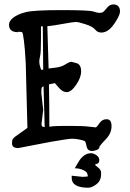

<svg xmlns="http://www.w3.org/2000/svg" viewBox="-20 -698 598 885"><path d="M389.2 167C397.9 167 409.2 162.2 422.9 152.6C436.5 143 444.2 129.6 445.8 112.3V97.2C445.8 88.7 441.2 81.1 432.1 74.2C423 67.4 418.5 63.2 418.5 61.5C418.5 59.9 421.6 58.3 428 56.6C434.3 55 437.5 49.6 437.5 40.5V38.6C437.5 31.1 433.6 24.3 425.8 18.3C418 12.3 409.8 9 401.4 8.3H399.9C377.1 8.3 357.7 21.6 341.8 48.3L324.7 77.6L333.5 78.1C343.6 78.8 353.8 81.5 364 86.2C374.3 90.9 380.3 96 382.1 101.6C383.9 107.1 384.8 110.6 384.8 112.1C384.8 113.5 384.3 114.7 383.3 115.7L360.4 117.2L310.5 111.8V122.6C310.5 136.6 316.2 147.2 327.4 154.5C338.6 161.9 354.8 166 376 167ZM168.9 -576.7H177.2C177.6 -510.3 178.2 -443.7 179.2 -377C175.9 -376.3 173.7 -376 172.6 -376C171.5 -376 170.5 -376.5 169.7 -377.4C168.9 -378.4 167.2 -383 164.8 -391.1C162.4 -399.3 161.1 -406.7 161.1 -413.6C161.1 -420.4 162.4 -429.4 165 -440.4C167.6 -451.5 168.9 -477.7 168.9 -519ZM301.8 -117.7C257.8 -117.7 231.7 -117.1 223.4 -116C215.1 -114.8 209.8 -114.1 207.5 -113.8C207.5 -178.5 206.9 -243.7 205.6 -309.1L232.9 -314.9L248 -297.4C260.7 -281.4 273.9 -273.4 287.6 -273.4C301.3 -273.4 315.8 -284.7 331.1 -307.1C346.4 -329.6 354 -350.4 354 -369.6C354 -388.8 347.7 -401 335 -406.2L309.1 -413.1C302.9 -413.1 293.8 -409.2 281.7 -401.4C269.7 -393.6 255.5 -388.7 239.3 -386.7C223 -384.8 211.3 -383.3 204.1 -382.3C202.5 -447.1 200.5 -512 198.2 -577.1C213.9 -578.5 237.7 -582 269.8 -587.9C301.8 -593.8 321.9 -596.7 329.8 -596.7C337.8 -596.7 352.9 -593.1 375 -585.9C397.1 -578.8 411.8 -570.6 418.9 -561.5C426.1 -552.4 435.5 -547.9 447.3 -547.9C459 -547.9 470.4 -552.1 481.4 -560.5C492.5 -569 503.9 -582.8 515.6 -602.1C527.3 -621.3 533.2 -635.7 533.2 -645.5C533.2 -655.3 530.6 -663.1 525.4 -668.9C520.2 -674.8 512.2 -677.7 501.5 -677.7C490.7 -677.7 480.7 -671.8 471.4 -659.9C462.2 -648 455.2 -641.5 450.7 -640.4C446.1 -639.2 441.5 -638.7 436.8 -638.7C432 -638.7 423.2 -640.8 410.2 -645C397.1 -649.3 348.1 -651.4 263.2 -651.4C178.2 -651.4 123.5 -648.3 99.1 -642.1C74.7 -635.9 55.7 -627.6 42 -617.2C28.3 -606.8 21.5 -595.9 21.5 -584.5V-584C21.5 -572.3 25 -563.6 32 -558.1C39 -552.6 48.5 -549.8 60.5 -549.8H63L64.9 -551.8L80.1 -550.3C80.7 -549.6 81.8 -548.7 83.3 -547.4C84.7 -546.1 87 -534.2 90.1 -511.7C93.2 -489.3 96 -454.8 98.6 -408.2L106.4 -108.4L59.1 -74.7C44.8 -65.3 37.2 -57.3 36.4 -50.8C35.6 -44.3 35.2 -39.9 35.2 -37.6C35.2 -22.9 44.6 -15.6 63.5 -15.6H64.9L211.9 -43.9C267.6 -53.7 301.1 -58.6 312.5 -58.6C323.9 -58.6 335.8 -57.2 348.1 -54.4C360.5 -51.7 368.1 -49.4 370.8 -47.6C373.6 -45.8 376.4 -37.8 379.2 -23.4C381.9 -9.1 390.5 -2 404.8 -2C409.7 -2 416.5 -3.5 425.3 -6.6C434.1 -9.7 438.5 -14.5 438.5 -21V-22.5C441.7 -28 451.8 -39.6 468.8 -57.4C485.7 -75.1 494.1 -94.7 494.1 -116.2C494.1 -137.7 486.7 -148.4 471.7 -148.4H470.7C457.7 -148.4 447.2 -142.7 439.2 -131.1C431.2 -119.5 425.5 -112.8 421.9 -110.8L389.2 -114.3C374.8 -116.5 345.7 -117.7 301.8 -117.7ZM170.4 -269.5C170.4 -285.5 171.5 -294.4 173.8 -296.1C176.1 -297.9 178.4 -299.3 180.7 -300.3C182 -237.8 183.8 -175 186 -111.8L174.3 -115.2C172.4 -117.2 171.4 -121.1 171.4 -127L179.2 -191.9Z"/></svg>

Font: Drukaatie burti
Style: Regular
Weight: 400
Version: Version 0.14.4